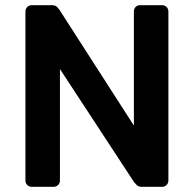

<svg xmlns="http://www.w3.org/2000/svg" viewBox="-20 -720 747 740"><path d="M102 0Q92 0 85 -7Q78 -14 78 -24V-675Q78 -686 85 -693Q92 -700 102 -700H179Q193 -700 199.5 -693.5Q206 -687 208 -684L496 -236V-675Q496 -686 502.5 -693Q509 -700 520 -700H604Q615 -700 622 -693Q629 -686 629 -675V-25Q629 -14 622 -7Q615 0 605 0H527Q513 0 507 -7Q501 -14 498 -16L211 -454V-24Q211 -14 204 -7Q197 0 186 0Z"/></svg>

Font: Rubik Light Medium
Style: Regular
Weight: 500
Version: Version 2.104